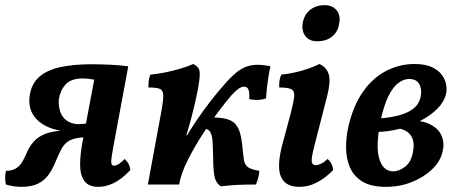

<svg xmlns="http://www.w3.org/2000/svg" viewBox="-38 -715 1786 744"><path d="M343 9Q306 9 289.5 -13Q273 -35 272.5 -74Q272 -113 282 -167L332 -432L335 -405Q324 -407 310 -409Q296 -411 283 -411Q237 -411 216 -387.5Q195 -364 190 -330Q188 -304 195.5 -282Q203 -260 221.5 -247Q240 -234 268 -234Q275 -234 284.5 -235Q294 -236 303 -237L296 -205H244Q190 -205 150 -222Q110 -239 90.5 -270Q71 -301 77 -345Q84 -391 114.5 -417.5Q145 -444 196.5 -455Q248 -466 316 -466Q347 -466 384 -464.5Q421 -463 459 -458L402 -151Q393 -103 393 -88Q393 -73 403 -73Q413 -73 424.5 -81Q436 -89 445 -99Q454 -91 460 -80Q466 -69 467 -56Q433 -20 402.5 -5.5Q372 9 343 9ZM45 9Q29 9 13 6.5Q-3 4 -15 0Q-18 -10 -18 -25.5Q-18 -41 -15 -53Q10 -53 25.5 -63.5Q41 -74 50.5 -91.5Q60 -109 69 -130Q82 -158 102 -175.5Q122 -193 154 -201.5Q186 -210 233 -210H298L294 -183Q255 -182 234.5 -172Q214 -162 202 -141Q190 -120 175 -83Q164 -56 148 -35Q132 -14 107.5 -2.5Q83 9 45 9Z M535 0 587 -282Q595 -325 594.5 -345Q594 -365 581.5 -370.5Q569 -376 537 -376Q537 -389 538.5 -402.5Q540 -416 545 -426Q569 -428 600 -434Q631 -440 661 -449Q691 -458 711 -467Q730 -457 734 -444.5Q738 -432 734 -402Q731 -377 723 -340Q715 -303 704.5 -262.5Q694 -222 682 -184Q670 -146 658 -117L645 -105Q655 -134 675 -170Q695 -206 721 -244.5Q747 -283 774 -318Q801 -353 823 -378Q864 -427 894 -445.5Q924 -464 960 -464Q972 -464 987.5 -462Q1003 -460 1010 -458Q1006 -441 1002.5 -419.5Q999 -398 996.5 -375.5Q994 -353 993 -334Q981 -329 963.5 -328Q946 -327 928 -331Q929 -358 924.5 -368.5Q920 -379 907 -379Q897 -379 886 -371Q875 -363 859 -346Q840 -324 809.5 -284Q779 -244 747 -194.5Q715 -145 689.5 -94.5Q664 -44 656 0ZM664 -175V-191H696V-175ZM818 7Q797 -7 792.5 -35Q788 -63 788 -106Q787 -137 786 -161.5Q785 -186 778 -201Q771 -216 754 -216L779 -260Q817 -260 839.5 -254Q862 -248 874 -234.5Q886 -221 892 -200Q898 -179 901 -150Q904 -116 907 -96.5Q910 -77 922.5 -67.5Q935 -58 967 -53Q966 -38 962 -24Q958 -10 954 0Q913 0 882.5 1.5Q852 3 818 7Z M1124 9Q1083 9 1064 -10.5Q1045 -30 1043.5 -65Q1042 -100 1054 -147L1088 -274Q1100 -320 1102 -341.5Q1104 -363 1090.5 -369.5Q1077 -376 1044 -376Q1043 -389 1045 -402Q1047 -415 1052 -426Q1076 -428 1103.5 -434Q1131 -440 1156.5 -449Q1182 -458 1200 -467Q1228 -454 1236 -426.5Q1244 -399 1230 -344L1181 -153Q1168 -103 1170 -89Q1172 -75 1185 -75Q1194 -75 1206 -80.5Q1218 -86 1231 -99Q1240 -92 1246 -80.5Q1252 -69 1253 -56Q1223 -25 1190 -8Q1157 9 1124 9ZM1191 -555Q1161 -555 1145.5 -575Q1130 -595 1135 -626Q1141 -659 1164 -677Q1187 -695 1220 -695Q1250 -695 1266.5 -675Q1283 -655 1276 -622Q1271 -591 1248.5 -573Q1226 -555 1191 -555Z M1458 9Q1399 9 1365.5 -12Q1332 -33 1317.5 -67.5Q1303 -102 1303 -143.5Q1303 -185 1312 -225Q1331 -306 1368.5 -359.5Q1406 -413 1458 -440Q1510 -467 1568 -467Q1610 -467 1635.5 -455Q1661 -443 1674.5 -424.5Q1688 -406 1691 -386Q1694 -366 1690 -350Q1683 -320 1656.5 -293.5Q1630 -267 1591.5 -247Q1553 -227 1509 -215.5Q1465 -204 1422 -204L1432 -256Q1472 -259 1506 -267.5Q1540 -276 1563 -293.5Q1586 -311 1592 -340Q1598 -366 1587.5 -387.5Q1577 -409 1547 -409Q1526 -409 1505 -393Q1484 -377 1466.5 -341Q1449 -305 1436 -244Q1417 -146 1432 -98.5Q1447 -51 1486 -51Q1509 -51 1533 -70Q1557 -89 1563 -131Q1568 -160 1560 -179Q1552 -198 1534 -208Q1516 -218 1491 -218L1543 -249Q1599 -249 1631 -232Q1663 -215 1674 -187Q1685 -159 1677 -128Q1669 -90 1636.5 -59Q1604 -28 1557.5 -9.5Q1511 9 1458 9Z"/></svg>

Font: Vollkorn SemiBold
Style: Italic
Weight: 600
Italic angle: -11°
Designer: Friedrich Althausen
Foundry: Friedrich Althausen
Version: Version 5.000